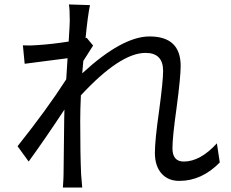

<svg xmlns="http://www.w3.org/2000/svg" viewBox="-20 -811 1040 864"><path d="M969 -80Q888 3 787 3Q737 3 708 -29Q677 -63 677 -123Q677 -180 696 -313Q714 -446 714 -492Q714 -573 635 -573Q521 -573 344 -382Q341 -319 341 -266Q341 -116 345 -27Q347 5 350 33H263Q266 -9 266 -26Q268 -237 269 -280L270 -318Q183 -186 109 -84L59 -153Q192 -320 278 -454L284 -549L91 -524L83 -607Q117 -605 148 -608Q213 -612 289 -624Q294 -702 294 -717Q294 -771 290 -791L385 -788Q375 -742 365 -639L370 -641L399 -606Q385 -585 355 -537L350 -481Q530 -647 653 -647Q793 -647 793 -514Q793 -465 775 -329Q756 -194 756 -144Q756 -84 807 -84Q881 -84 956 -166Z"/></svg>

Font: KaiGen Gothic CN Regular
Style: Regular
Weight: 400
Designer: Ryoko NISHIZUKA  (kana & ideographs); Paul D. Hunt (Latin, Greek & Cyrillic); Wenlong ZHANG  (bopomofo); Sandoll Communi
Foundry: Adobe Systems Incorporated
Version: Version 1.002.20150501